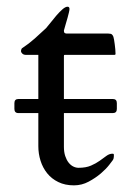

<svg xmlns="http://www.w3.org/2000/svg" viewBox="-20 -539 377 572"><path d="M35.2 -202.1Q22.9 -202.1 22.9 -214.4V-231.9Q22.9 -244.1 35.2 -244.1H94.2V-375.5H57.6Q50.8 -375.5 46.9 -378.9Q43 -382.3 42.5 -386.2Q42.5 -388.7 43.5 -391.6Q44.4 -394.5 45.9 -395.5Q65.4 -408.2 83 -423.8Q100.6 -439.5 117.2 -455.1Q122.1 -460.4 130.4 -471.2Q138.7 -481.9 147.7 -492.4Q156.7 -502.9 165.8 -511Q174.8 -519 181.2 -519Q187 -519 187 -512.2Q187 -508.8 185.3 -501.7Q183.6 -494.6 181.2 -485.8Q178.7 -477.1 175.8 -467.3Q172.9 -457.5 170.4 -448.2Q170.4 -444.3 171.6 -441.9Q172.9 -439.5 178.2 -439H302.7Q310.5 -439 313.5 -436.3Q316.4 -433.6 317.9 -429.2Q318.8 -426.8 319.8 -420.7Q320.8 -414.6 321.8 -407.2Q322.8 -399.9 323.5 -392.1Q324.2 -384.3 324.2 -378.4Q324.2 -375.5 320.3 -375.5H173.3Q170.9 -375.5 170.7 -374.5Q170.4 -373.5 170.4 -371.1V-244.1H315.9Q328.1 -244.1 328.1 -231.9V-214.4Q328.1 -202.1 315.9 -202.1H170.4V-101.6Q170.4 -85.9 174.3 -74.2Q178.2 -62.5 184.3 -54.7Q190.4 -46.9 198.2 -43Q206.1 -39.1 213.9 -39.1Q236.3 -39.1 251.2 -45.7Q266.1 -52.2 277.1 -60.1Q288.1 -67.9 296.9 -74.5Q305.7 -81.1 315.4 -81.1Q319.3 -81.1 319.3 -77.6Q319.3 -70.8 318.4 -67.1Q317.4 -63.5 315.4 -61Q314.5 -59.6 305.2 -47.6Q295.9 -35.6 280.3 -22.2Q264.6 -8.8 244.1 2.2Q223.6 13.2 200.2 13.2Q173.8 13.2 153.8 3.4Q133.8 -6.3 120.6 -22.7Q107.4 -39.1 100.8 -60.1Q94.2 -81.1 94.2 -103.5V-202.1H35.2Z"/></svg>

Font: Kurinto Book Core
Style: Regular
Weight: 400
Designer: Kurinto was developed by Clint Goss from a range of fonts that are compatible with the SIL Open Font License Version 1.1
Foundry: Clinton F. Goss
Version: Version 2.196; July 25, 2020